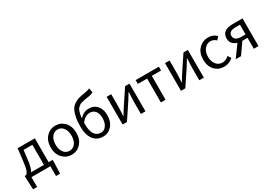

<svg xmlns="http://www.w3.org/2000/svg" viewBox="26 -1739 4115 2920"><g transform="rotate(-30 2084.0 -279.0)"><path d="M99 0V172H28L19 -15V-67H43Q66 -80 82 -121.5Q98 -163 111 -271L137 -486H439V-67H510V-15L502 172H431V0ZM183 -255Q168 -123 131 -67H357V-419H202Z M578 -242Q578 -360 643.5 -429Q709 -498 803 -498Q897 -498 962.5 -429Q1028 -360 1028 -242Q1028 -126 962.5 -57Q897 12 803 12Q709 12 643.5 -57Q578 -126 578 -242ZM803 -56Q866 -56 904.5 -107.5Q943 -159 943 -242Q943 -326 904.5 -378Q866 -430 803 -430Q741 -430 702 -378Q663 -326 663 -242Q663 -159 702 -107.5Q741 -56 803 -56Z M1356 12Q1247 12 1187 -68Q1127 -148 1127 -295Q1127 -391 1142 -460.5Q1157 -530 1180.5 -572Q1204 -614 1245.5 -641.5Q1287 -669 1328 -681.5Q1369 -694 1432 -703Q1495 -712 1533 -730L1549 -655Q1517 -634 1449 -624Q1408 -618 1386.5 -614Q1365 -610 1336.5 -602Q1308 -594 1293.5 -584Q1279 -574 1262 -557Q1245 -540 1236.5 -517Q1228 -494 1220.5 -462Q1213 -430 1210 -387Q1276 -468 1375 -468Q1463 -468 1516.5 -407Q1570 -346 1570 -241Q1570 -127 1508.5 -57.5Q1447 12 1356 12ZM1356 -56Q1413 -56 1449 -107.5Q1485 -159 1485 -241Q1485 -317 1450.5 -361Q1416 -405 1354 -405Q1271 -405 1206 -317V-279Q1206 -172 1244.5 -114Q1283 -56 1356 -56Z M1700 0V-486H1780V-284Q1780 -229 1772 -105H1776Q1782 -116 1806 -154Q1830 -192 1840 -209L2024 -486H2101V0H2021V-202Q2021 -256 2029 -382H2025Q2017 -369 1993.5 -331.5Q1970 -294 1961 -278L1776 0Z M2372 0V-419H2209V-486H2617V-419H2454V0Z M2725 0V-486H2805V-284Q2805 -229 2797 -105H2801Q2807 -116 2831 -154Q2855 -192 2865 -209L3049 -486H3126V0H3046V-202Q3046 -256 3054 -382H3050Q3042 -369 3018.5 -331.5Q2995 -294 2986 -278L2801 0Z M3482 12Q3382 12 3318 -56Q3254 -124 3254 -242Q3254 -360 3322 -429Q3390 -498 3488 -498Q3567 -498 3630 -441L3588 -387Q3540 -430 3491 -430Q3425 -430 3382 -377.5Q3339 -325 3339 -242Q3339 -159 3380.5 -107.5Q3422 -56 3489 -56Q3549 -56 3603 -105L3639 -50Q3569 12 3482 12Z M4004 0V-192H3914H3913L3779 0H3686L3834 -203Q3723 -237 3723 -342Q3723 -486 3914 -486H4086V0ZM3928 -252H4004V-422H3928Q3806 -422 3806 -340Q3806 -298 3838 -275Q3870 -252 3928 -252Z"/></g></svg>

Font: Toshiba Sans
Style: Regular
Weight: 400
Designer: Paul D. Hunt
Foundry: Toshiba Corporation
Version: Version 2.020;PS 2.0;hotconv 1.0.86;makeotf.lib2.5.63406